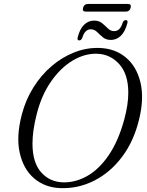

<svg xmlns="http://www.w3.org/2000/svg" viewBox="-20 -960 762 993"><path d="M493.5 -712Q575.5 -709.5 631.2 -662.5Q687 -615.5 706.5 -533.2Q726 -451 699.5 -343Q672.5 -230.5 612 -149.8Q551.5 -69 468.8 -26.5Q386 16 292.5 13Q212 10 156.2 -37.8Q100.5 -85.5 81.8 -170.8Q63 -256 93.5 -370Q113.5 -445.5 153.5 -509Q193.5 -572.5 247.5 -618.5Q301.5 -664.5 364.5 -689.2Q427.5 -714 493.5 -712ZM305 -17Q368.5 -15 429.8 -49Q491 -83 541.2 -155.8Q591.5 -228.5 622.5 -341.5Q644 -420.5 643.5 -482.5Q643 -576.5 597.2 -627.8Q551.5 -679 484 -682Q419 -684.5 356.2 -647Q293.5 -609.5 244 -538.5Q194.5 -467.5 170 -370Q158.5 -325.5 153.2 -287.2Q148 -249 148 -217.5Q148 -120.5 191.8 -70Q235.5 -19.5 305 -17ZM553.5 -753.5Q528.5 -753.5 512 -767.2Q495.5 -781 481.8 -794.8Q468 -808.5 449.5 -808.5Q419 -808.5 405.5 -764.5Q400.5 -751 389.5 -751Q377.5 -751 382 -767.5Q393 -811 415.2 -832.2Q437.5 -853.5 466.5 -853.5Q492 -853.5 508.2 -840Q524.5 -826.5 538.2 -812.8Q552 -799 571 -799Q601.5 -799 614.5 -843Q619.5 -856 631 -856Q643 -856 638.5 -839.5Q627 -796 604.8 -774.8Q582.5 -753.5 553.5 -753.5ZM409.5 -919.5Q415 -939.5 434 -939.5H642Q661 -939.5 655.5 -919.5Q650.5 -900 631.5 -900H423.5Q404.5 -900 409.5 -919.5Z"/></svg>

Font: Fraunces 72pt S050 Light
Style: Italic
Weight: 300
Italic angle: -16°
Version: Version 1.000; ttfautohint (v1.8.3)